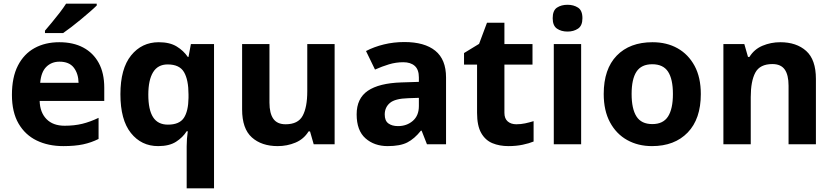

<svg xmlns="http://www.w3.org/2000/svg" viewBox="-20 -786 4540 1046"><path d="M303 -556Q379 -556 433.5 -527Q488 -498 518 -443Q548 -388 548 -308V-236H196Q198 -173 233.5 -137Q269 -101 332 -101Q385 -101 428 -111.5Q471 -122 517 -144V-29Q477 -9 432.5 0.5Q388 10 325 10Q243 10 180 -20.5Q117 -51 81 -113Q45 -175 45 -269Q45 -365 77.5 -428.5Q110 -492 168 -524Q226 -556 303 -556ZM304 -450Q261 -450 232.5 -422Q204 -394 199 -335H408Q407 -385 382 -417.5Q357 -450 304 -450ZM507 -756Q493 -742 470 -722Q447 -702 420.5 -680Q394 -658 368.5 -638.5Q343 -619 324 -606H225V-619Q241 -638 262.5 -663.5Q284 -689 305 -716.5Q326 -744 340 -766H507Z M997 11Q997 -9 998.5 -30Q1000 -51 1003 -71H997Q976 -37.4 939 -13.7Q902 10 841.6 10Q750.1 10 693.1 -61.5Q636 -133 636 -272.5Q636 -412 694.2 -484Q752.3 -556 845 -556Q904.6 -556 942.4 -532.9Q980.3 -509.7 1003 -476H1007L1020 -546H1146V240H997ZM894.8 -107Q957 -107 981.5 -143.5Q1006 -180 1007 -253V-271Q1007 -351 982.5 -393Q958 -435 893.4 -435Q840 -435 814 -392.5Q788 -350 788 -270Q788 -188 814 -147.5Q840 -107 894.8 -107Z M1803 -546V0H1689L1669 -70H1661Q1635 -28 1589.5 -9Q1544 10 1493 10Q1405 10 1352 -37.5Q1299 -85 1299 -190V-546H1448V-227Q1448 -169 1469 -139Q1490 -109 1536 -109Q1604 -109 1629 -155.5Q1654 -202 1654 -289V-546Z M2183 -557Q2293 -557 2351.5 -509.5Q2410 -462 2410 -364V0H2306L2277 -74H2273Q2238 -30 2199 -10Q2160 10 2092 10Q2019 10 1971 -32.5Q1923 -75 1923 -163Q1923 -250 1984 -291.5Q2045 -333 2167 -337L2262 -340V-364Q2262 -407 2239.5 -427Q2217 -447 2177 -447Q2137 -447 2099 -435.5Q2061 -424 2023 -407L1974 -508Q2018 -531 2071.5 -544Q2125 -557 2183 -557ZM2204 -251Q2132 -249 2104 -225Q2076 -201 2076 -162Q2076 -128 2096 -113.5Q2116 -99 2148 -99Q2196 -99 2229 -127.5Q2262 -156 2262 -208V-253Z M2793 -109Q2818 -109 2841 -114Q2864 -119 2887 -126V-15Q2863 -5 2827.5 2.5Q2792 10 2750 10Q2701 10 2662.5 -6Q2624 -22 2601.5 -61.5Q2579 -101 2579 -171V-434H2508V-497L2590 -547L2633 -662H2728V-546H2881V-434H2728V-171Q2728 -140 2746 -124.5Q2764 -109 2793 -109Z M3146 -546V0H2997V-546ZM3072 -760Q3105 -760 3129 -744.5Q3153 -729 3153 -686.8Q3153 -646 3129 -630Q3105 -614 3072 -614Q3037.7 -614 3014.4 -630Q2991 -646 2991 -686.8Q2991 -729 3014.4 -744.5Q3037.7 -760 3072 -760Z M3798 -273.7Q3798 -138 3726.5 -64Q3655 10 3532 10Q3456.1 10 3396.8 -23.1Q3337.4 -56.2 3303.2 -119.8Q3269 -183.4 3269 -274Q3269 -410 3340 -483Q3411 -556 3535 -556Q3612.4 -556 3671.2 -523Q3730 -490 3764 -427.3Q3798 -364.5 3798 -273.7ZM3421 -274Q3421 -193 3447.5 -151.5Q3474 -110 3533.9 -110Q3593 -110 3619.5 -151.5Q3646 -193 3646 -274Q3646 -355 3619.5 -395.5Q3593 -436 3533.5 -436Q3474 -436 3447.5 -395.5Q3421 -355 3421 -274Z M4231 -556Q4319 -556 4372 -508.5Q4425 -461 4425 -356V0H4276V-319Q4276 -378 4255 -407.5Q4234 -437 4188 -437Q4120 -437 4095 -390.5Q4070 -344 4070 -257V0H3921V-546H4035L4055 -476H4063Q4089 -518 4134.5 -537Q4180 -556 4231 -556Z"/></svg>

Font: Noto Sans Ol Chiki
Style: Regular
Weight: 400
Designer: Monotype Design Team, Lewis McGuffie
Foundry: Monotype Imaging Inc.
Version: Version 2.003